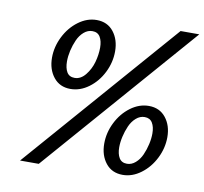

<svg xmlns="http://www.w3.org/2000/svg" viewBox="-83 -831 997 938"><g transform="rotate(10 415.5 -361.5)"><path d="M592.3 -57.1Q615.2 -57.1 634.5 -74Q653.8 -90.8 665.3 -116.7Q676.8 -142.6 683.1 -170.7Q689.5 -198.7 689.5 -224.1Q689.5 -256.8 677.2 -276.9Q665 -296.9 638.7 -296.9Q615.7 -296.9 596.4 -280Q577.1 -263.2 565.7 -237.3Q554.2 -211.4 547.9 -183.3Q541.5 -155.3 541.5 -129.9Q541.5 -97.2 553.7 -77.1Q565.9 -57.1 592.3 -57.1ZM764.6 -218.8Q764.6 -165 739.3 -114.3Q713.9 -63.5 671.1 -31.7Q628.4 0 581.1 0Q527.3 0 496.8 -38.6Q466.3 -77.1 466.3 -135.3Q466.3 -189.5 491.5 -240Q516.6 -290.5 559.3 -322.3Q602.1 -354 649.9 -354Q703.1 -354 733.9 -315.4Q764.6 -276.9 764.6 -218.8ZM267.6 -425.8Q297.9 -425.8 321.3 -454.8Q344.7 -483.9 355 -521Q365.2 -558.1 365.2 -592.8Q365.2 -625.5 353 -645.8Q340.8 -666 314.5 -666Q291.5 -666 272.2 -649.2Q252.9 -632.3 241.5 -606.4Q230 -580.6 223.6 -552.5Q217.3 -524.4 217.3 -499Q217.3 -465.8 229.2 -445.8Q241.2 -425.8 267.6 -425.8ZM440.4 -587.4Q440.4 -533.2 415.3 -482.7Q390.1 -432.1 347.4 -400.6Q304.7 -369.1 256.8 -369.1Q203.6 -369.1 172.9 -407.7Q142.1 -446.3 142.1 -504.4Q142.1 -558.1 167.5 -608.9Q192.9 -659.7 235.6 -691.4Q278.3 -723.1 325.7 -723.1Q379.4 -723.1 409.9 -684.3Q440.4 -645.5 440.4 -587.4ZM831.1 -741.2 168.5 18.1H75.7L738.3 -741.2Z"/></g></svg>

Font: Aurulent Sans
Style: Italic
Weight: 400
Italic angle: -11°
Version: Version 2007.05.04